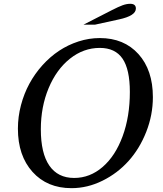

<svg xmlns="http://www.w3.org/2000/svg" viewBox="-20 -980 860 1010"><path d="M504.9 -779.8Q632.3 -779.8 708.3 -695.6Q784.2 -611.3 784.2 -469.2Q784.2 -375 749.3 -286.4Q714.4 -197.8 656.2 -133.1Q598.1 -68.4 519 -29.3Q439.9 9.8 356 9.8Q228 9.8 151.1 -75.7Q74.2 -161.1 74.2 -303.2Q74.2 -365.7 90.3 -426.8Q106.4 -487.8 134.8 -540Q163.1 -592.3 203.4 -637Q243.7 -681.6 290.8 -712.9Q337.9 -744.1 393.1 -762Q448.2 -779.8 504.9 -779.8ZM504.9 -728Q419.4 -728 348.1 -671.4Q276.9 -614.7 235.8 -516.4Q194.8 -418 194.8 -299.8Q194.8 -173.8 239.5 -108.9Q284.2 -43.9 370.1 -43.9Q453.1 -43.9 520 -101.8Q586.9 -159.7 625 -263.2Q663.1 -366.7 663.1 -496.1Q663.1 -615.2 624.5 -671.6Q585.9 -728 504.9 -728ZM479 -850.1H418.9L568.8 -926.8Q604 -944.8 625 -952.4Q646 -960 665 -960Q694.8 -960 694.8 -935.1Q694.8 -897 606 -877.9Z"/></svg>

Font: Libre Baskerville
Style: Italic
Weight: 400
Designer: Pablo Impallari, Rodrigo Fuenzalida
Foundry: Pablo Impallari, Rodrigo Fuenzalida
Version: Version 1.000